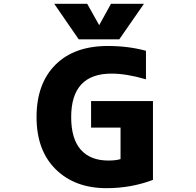

<svg xmlns="http://www.w3.org/2000/svg" viewBox="-20 -986 1040 1018"><path d="M551.8 -742.2Q660.2 -742.2 753.9 -716.8V-565.4Q651.4 -595.7 571.3 -595.7Q357.4 -595.7 357.4 -365.2Q357.4 -250 408.2 -192.4Q459 -134.8 554.7 -134.8Q594.7 -134.8 619.1 -142.6V-309.6H462.9V-450.2H791V-32.2Q674.8 11.7 544.9 11.7Q377 11.7 275.4 -88.4Q173.8 -188.5 173.8 -365.2Q173.8 -542 273.4 -642.1Q373 -742.2 551.8 -742.2ZM505.9 -852.5 568.4 -965.8H743.2L612.3 -777.3H397.5L267.6 -965.8H442.4Z"/></svg>

Font: GenEi Gothic M Heavy
Style: Regular
Weight: 800
Designer: o_tamon (Modified); [Source Han Sans]
Ryoko NISHIZUKA  (kana & ideographs); Paul D. Hunt (Latin, Greek & Cyrillic); Wenl
Version: Version 1.1a;Original Version 1.004